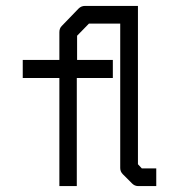

<svg xmlns="http://www.w3.org/2000/svg" viewBox="-20 -679 580 650"><path d="M447 -123 460 -109H509V-49H448Q436 -49 427 -58L396 -89Q387 -98 387 -110V-599H281L241 -558V-476H362V-415H240V-49H181V-415H57V-476H181V-570Q181 -583 189 -591L246 -650Q255 -659 268 -659H387H422H447Z"/></svg>

Font: 3270 Nerd Font Mono
Style: Regular
Weight: 400
Monospace: yes
Version: Version 3.0.1;Nerd Fonts 3.0.0